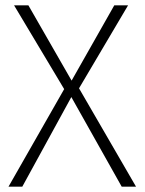

<svg xmlns="http://www.w3.org/2000/svg" viewBox="-20 -704 545 724"><path d="M278 -371 463 -684H411L250 -400L87 -684H33L222 -368L12 0H64L249 -338L439 0H493Z"/></svg>

Font: Fira Sans ExtraLight
Style: Regular
Weight: 200
Designer: bBox Type GmbH & Carrois Corporate GbR & Edenspiekermann AG
Foundry: bBox Type GmbH & Carrois Corporate GbR & Edenspiekermann AG
Version: Version 4.300;PS 004.300;hotconv 1.0.88;makeotf.lib2.5.64775